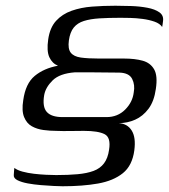

<svg xmlns="http://www.w3.org/2000/svg" viewBox="-20 -485 588 669"><path d="M30 100Q40 108 58.5 113Q77 118 98.5 120.5Q120 123 141 124Q162 125 176 125Q218 125 250.5 122Q283 119 306 110.5Q329 102 342.5 84Q356 66 360 37Q367 -6 344.5 -17.5Q322 -29 272 -29Q250 -29 224.5 -28.5Q199 -28 176 -29Q154 -29 131.5 -32Q109 -35 91 -45Q73 -55 64 -77Q55 -99 61 -136Q69 -194 101 -220.5Q133 -247 182 -256Q162 -264 152 -285.5Q142 -307 148 -348Q154 -389 175.5 -412.5Q197 -436 229.5 -447.5Q262 -459 301 -462Q340 -465 382 -465Q407 -465 437 -464Q467 -463 493.5 -458Q520 -453 535.5 -442Q551 -431 548 -411Q547 -404 546.5 -399.5Q546 -395 545 -391Q537 -403 518.5 -409.5Q500 -416 477.5 -419Q455 -422 434.5 -422.5Q414 -423 400 -423Q358 -423 326.5 -421Q295 -419 272.5 -412Q250 -405 237 -389Q224 -373 220 -344Q216 -315 226.5 -301.5Q237 -288 261.5 -284.5Q286 -281 325 -281Q347 -281 368.5 -281Q390 -281 412 -281Q450 -281 477 -273.5Q504 -266 517 -243.5Q530 -221 523 -175Q517 -132 497.5 -106Q478 -80 451 -68Q424 -56 394 -56Q424 -54 439 -30Q454 -6 448 39Q441 92 408 118.5Q375 145 321.5 154.5Q268 164 198 164Q188 164 167.5 163Q147 162 122.5 160Q98 158 76.5 154Q55 150 41 143Q27 136 28 125Q28 118 29 110Q30 102 30 100ZM351 -77Q390 -77 416 -103Q442 -129 446 -163Q451 -189 440.5 -210Q430 -231 396 -232L294 -233Q286 -233 273.5 -233Q261 -233 251 -233Q241 -233 241 -233Q188 -229 163.5 -205Q139 -181 134 -154Q127 -113 143 -95Q159 -77 198 -77Z"/></svg>

Font: Genos
Style: Italic
Weight: 400
Italic angle: -8°
Version: Version 1.010